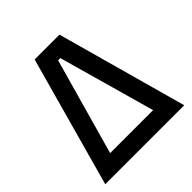

<svg xmlns="http://www.w3.org/2000/svg" viewBox="-188 -836 973 973"><g transform="rotate(-45 298.0 -350.0)"><path d="M15 0 209 -700H387L581 0ZM452 -94 306 -613H290L144 -94Z"/></g></svg>

Font: Space Grotesk Frontify Medium
Style: Regular
Weight: 500
Designer: Florian Karsten
Version: Version 2.000